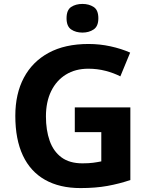

<svg xmlns="http://www.w3.org/2000/svg" viewBox="-20 -948 764 978"><path d="M361 -401H644V-31Q588 -12 527.5 -1Q467 10 390 10Q284 10 209.5 -32Q135 -74 96.5 -156Q58 -238 58 -358Q58 -470 101.5 -552Q145 -634 228 -679Q311 -724 431 -724Q488 -724 543 -712Q598 -700 643 -680L593 -559Q560 -576 518 -587Q476 -598 430 -598Q364 -598 315.5 -568Q267 -538 240.5 -483.5Q214 -429 214 -355Q214 -285 233 -231Q252 -177 293 -146.5Q334 -116 400 -116Q432 -116 454.5 -119Q477 -122 496 -126V-275H361ZM400 -928Q433 -928 457 -912.5Q481 -897 481 -855Q481 -814 457 -798Q433 -782 400 -782Q366 -782 342.5 -798Q319 -814 319 -855Q319 -897 342.5 -912.5Q366 -928 400 -928Z"/></svg>

Font: Noto Sans Hebrew
Style: Bold
Weight: 700
Designer: Monotype Design Team
Foundry: Monotype Imaging Inc.
Version: Version 2.003